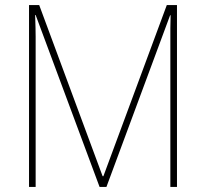

<svg xmlns="http://www.w3.org/2000/svg" viewBox="-20 -800 809 754"><path d="M371 -66 120 -741H118Q119 -709 119.5 -690.5Q120 -672 120 -656V-66H94V-780H134L383 -108H386L635 -780H675V-66H649V-658Q649 -670 649 -689Q649 -708 650 -740H648L398 -66Z"/></svg>

Font: Noto Sans Malayalam UI SemiCondensed Thin
Style: Regular
Weight: 100
Width: 4
Designer: Jelle Bosma - Monotype Design Team
Foundry: Monotype Imaging Inc.
Version: Version 2.104; ttfautohint (v1.8.4.7-5d5b)